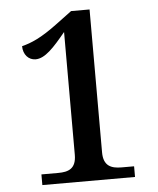

<svg xmlns="http://www.w3.org/2000/svg" viewBox="-52 -763 665 807"><g transform="rotate(-5 280.5 -359.0)"><path d="M94 0H485V-45H432C388 -45 356 -58 356 -115V-718H278L208 -666C142 -617 100 -599 60 -589C60 -553 83 -529 112 -529C152 -529 190 -571 241 -633V-115C241 -56 208 -45 165 -45H94Z"/></g></svg>

Font: Noto Serif Devanagari Medium
Style: Regular
Weight: 500
Designer: Universal Thirst, Indian Type Foundry and the Monotype Design Team
Foundry: Monotype Imaging Inc.
Version: Version 2.004